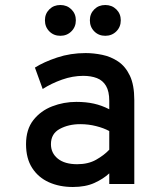

<svg xmlns="http://www.w3.org/2000/svg" viewBox="-20 -735 656 767"><path d="M271 12Q217.5 12 175.2 -7Q133 -26 108.5 -64Q84 -102 84 -159Q84 -218 113.2 -255.2Q142.5 -292.5 188.5 -310.2Q234.5 -328 285 -328Q323.5 -328 355 -321Q386.5 -314 416.5 -298.5V-332Q416.5 -370 403.5 -392Q390.5 -414 367 -423Q343.5 -432 312.5 -432Q270.5 -432 228 -417Q185.5 -402 150.5 -379.5L119.5 -465Q155 -487.5 208.2 -505.2Q261.5 -523 322 -523Q354 -523 388.2 -516Q422.5 -509 451.8 -489.5Q481 -470 498.8 -432.8Q516.5 -395.5 516.5 -335V0H416.5V-42.5Q393 -20.5 357.2 -4.2Q321.5 12 271 12ZM288.5 -79Q332.5 -79 364.2 -97Q396 -115 416.5 -137V-211.5Q394.5 -223.5 364 -231.2Q333.5 -239 300.5 -239Q254 -239 218.8 -220Q183.5 -201 183.5 -159Q183.5 -123.5 211 -101.2Q238.5 -79 288.5 -79ZM221 -592Q194.5 -592 177 -609.8Q159.5 -627.5 159.5 -654Q159.5 -680 177 -697.5Q194.5 -715 221 -715Q247.5 -715 265.2 -697.5Q283 -680 283 -654Q283 -627.5 265.2 -609.8Q247.5 -592 221 -592ZM400.5 -592Q374 -592 356.5 -609.8Q339 -627.5 339 -654Q339 -680 356.5 -697.5Q374 -715 400.5 -715Q427 -715 444.8 -697.5Q462.5 -680 462.5 -654Q462.5 -627.5 444.8 -609.8Q427 -592 400.5 -592Z"/></svg>

Font: Overpass Mono SemiBold
Style: Regular
Weight: 600
Monospace: yes
Designer: Delve Withrington, Dave Bailey
Foundry: Delve Fonts LLC
Version: Version 4.000